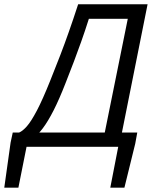

<svg xmlns="http://www.w3.org/2000/svg" viewBox="-73 -676 717 884"><path d="M-53.3 188 -24.2 -19.6 -14.3 -65.7H559L549.6 -14.4L499.8 188H434.8L471.3 0H49.2L11.7 188ZM29.8 -17.2 14.7 -65.7Q30.7 -72 50.5 -94.3Q70.3 -116.6 96.7 -166.7Q123.1 -216.8 158.5 -305.3Q184.6 -370.1 204.7 -422.5Q224.8 -474.9 244.1 -529.8Q263.5 -584.7 286.8 -656.3H606.5L481.4 -31H402.3L515.3 -589.3H336.1Q317.8 -531.6 301.2 -485.1Q284.6 -438.6 267.5 -393.2Q250.4 -347.8 228.8 -293.4Q200 -219.5 174.2 -168.6Q148.4 -117.7 124.4 -85.8Q100.3 -53.9 77 -37.4Q53.6 -20.9 29.8 -17.2Z"/></svg>

Font: Source Sans 3
Style: Italic
Weight: 200
Italic angle: -11°
Designer: Paul D. Hunt
Foundry: Adobe
Version: Version 3.046;hotconv 1.0.118;makeotfexe 2.5.65603